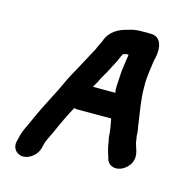

<svg xmlns="http://www.w3.org/2000/svg" viewBox="-107 -723 868 919"><g transform="rotate(15 326.5 -263.0)"><path d="M89 100C122 100 157 71 165 38L172 10C172 9 173 7 174 5C181 -14 191 -31 200 -51C219 -96 242 -143 265 -186V-188C271 -186 277 -185 284 -185H450C451 -184 450 -183 450 -182C453 -165 456 -153 458 -137C462 -118 460 -95 466 -77L467 -71C469 -58 470 -50 474 -36L479 -18C480 -16 481 -14 482 -10C487 12 493 28 514 36C549 49 586 23 601 -4C620 -38 604 -71 598 -91C592 -106 593 -121 589 -137C590 -161 583 -180 581 -202C574 -253 562 -316 563 -374C561 -413 569 -459 575 -503L579 -520C591 -573 580 -626 527 -626H481C459 -626 438 -623 418 -616C370 -605 328 -580 313 -531C307 -517 298 -503 293 -488C276 -458 260 -425 243 -395L230 -371C227 -364 222 -357 217 -348C194 -307 177 -263 153 -219C129 -173 104 -123 83 -75C71 -46 56 -23 48 10L41 38C33 71 56 100 89 100ZM326 -309C332 -320 337 -329 342 -337C353 -364 371 -388 384 -415C392 -433 405 -452 412 -471C413 -474 414 -477 416 -481L424 -497L432 -499C434 -500 437 -501 439 -501C443 -502 447 -502 451 -502C450 -499 450 -496 450 -493L446 -469C441 -438 438 -409 437 -380C436 -359 432 -327 437 -309Z"/></g></svg>

Font: Electronic
Style: ThkIt
Weight: 900
Version: Version 1.011